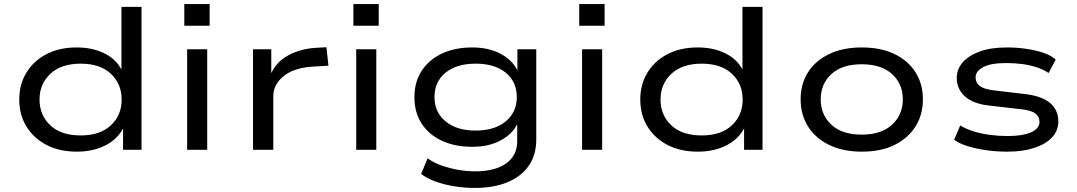

<svg xmlns="http://www.w3.org/2000/svg" viewBox="-20 -739 5312 947"><path d="M359 9Q273 9 209.5 -24Q146 -57 110.5 -115Q75 -173 75 -248Q75 -323 110.5 -381Q146 -439 209.5 -472Q273 -505 358 -505Q435 -505 493.5 -476.5Q552 -448 579 -396V-705H678V0H587V-105Q557 -50 497 -20.5Q437 9 359 9ZM378 -71Q474 -71 527 -121Q580 -171 580 -248Q580 -325 527 -375Q474 -425 378 -425Q282 -425 228.5 -375Q175 -325 175 -248Q175 -171 228 -121Q281 -71 378 -71Z M889 -612V-719H1014V-612ZM903 0V-496H1002V0Z M1228 0V-496H1318V-378Q1344 -435 1402.5 -466.5Q1461 -498 1536 -503L1590 -506L1600 -415L1516 -410Q1426 -403 1377 -362Q1328 -321 1328 -265V0Z M1723 -612V-719H1848V-612ZM1737 0V-496H1836V0Z M2320 188Q2246 188 2174.5 170.5Q2103 153 2057 119L2089 42Q2120 64 2158.5 77.5Q2197 91 2239 98.5Q2281 106 2323 106Q2422 106 2476.5 67Q2531 28 2531 -42V-123H2529Q2505 -76 2447.5 -45.5Q2390 -15 2310 -15Q2224 -15 2160 -44.5Q2096 -74 2060 -129Q2024 -184 2024 -260Q2024 -335 2060 -390Q2096 -445 2160 -475Q2224 -505 2310 -505Q2389 -505 2447.5 -474.5Q2506 -444 2532 -392V-496H2625V-50Q2625 24 2589 77Q2553 130 2485 159Q2417 188 2320 188ZM2326 -95Q2420 -95 2474.5 -140.5Q2529 -186 2529 -260Q2529 -336 2474.5 -380.5Q2420 -425 2326 -425Q2232 -425 2177.5 -380.5Q2123 -336 2123 -260Q2123 -186 2177.5 -140.5Q2232 -95 2326 -95Z M2837 -612V-719H2962V-612ZM2851 0V-496H2950V0Z M3422 9Q3336 9 3272.5 -24Q3209 -57 3173.5 -115Q3138 -173 3138 -248Q3138 -323 3173.5 -381Q3209 -439 3272.5 -472Q3336 -505 3421 -505Q3498 -505 3556.5 -476.5Q3615 -448 3642 -396V-705H3741V0H3650V-105Q3620 -50 3560 -20.5Q3500 9 3422 9ZM3441 -71Q3537 -71 3590 -121Q3643 -171 3643 -248Q3643 -325 3590 -375Q3537 -425 3441 -425Q3345 -425 3291.5 -375Q3238 -325 3238 -248Q3238 -171 3291 -121Q3344 -71 3441 -71Z M4231 9Q4138 9 4070 -24Q4002 -57 3965.5 -115Q3929 -173 3929 -249Q3929 -325 3965.5 -382.5Q4002 -440 4070 -472.5Q4138 -505 4230 -505Q4325 -505 4392 -472.5Q4459 -440 4495.5 -382.5Q4532 -325 4532 -249Q4532 -173 4495.5 -115Q4459 -57 4392 -24Q4325 9 4231 9ZM4230 -75Q4327 -75 4380 -124Q4433 -173 4433 -249Q4433 -325 4380 -373.5Q4327 -422 4230 -422Q4133 -422 4080.5 -373.5Q4028 -325 4028 -249Q4028 -173 4080.5 -124Q4133 -75 4230 -75Z M4948 9Q4892 9 4842 1.5Q4792 -6 4751.5 -18.5Q4711 -31 4686 -50L4716 -120Q4746 -102 4784 -90.5Q4822 -79 4864.5 -73.5Q4907 -68 4950 -68Q5022 -68 5064.5 -86Q5107 -104 5107 -138Q5107 -164 5085.5 -180Q5064 -196 5010 -201L4862 -218Q4782 -226 4740.5 -262.5Q4699 -299 4699 -355Q4699 -397 4727.5 -430.5Q4756 -464 4811 -484.5Q4866 -505 4947 -505Q4996 -505 5043 -498Q5090 -491 5128 -478Q5166 -465 5187 -445L5152 -379Q5125 -397 5090.5 -408Q5056 -419 5018.5 -423.5Q4981 -428 4942 -428Q4867 -428 4829.5 -408Q4792 -388 4792 -358Q4792 -330 4813 -314.5Q4834 -299 4884 -293L5028 -276Q5115 -267 5157.5 -232.5Q5200 -198 5200 -139Q5200 -95 5169 -61.5Q5138 -28 5081.5 -9.5Q5025 9 4948 9Z"/></svg>

Font: Nunito Sans 7pt Expanded
Style: Regular
Weight: 400
Width: 7
Designer: Vernon Adams
Foundry: Vernon Adams
Version: Version 3.101;gftools[0.9.27]